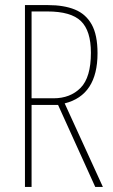

<svg xmlns="http://www.w3.org/2000/svg" viewBox="-20 -734 444 754"><path d="M169 -714Q231 -714 274 -696.5Q317 -679 340 -638Q363 -597 363 -525Q363 -360 234 -328L384 0H354L208 -322H104V0H78V-714ZM166 -689H104V-348H190Q256 -348 296.5 -389Q337 -430 337 -527Q337 -613 298 -651Q259 -689 166 -689Z"/></svg>

Font: Noto Sans Gurmukhi ExtraCondensed Thin
Style: Regular
Weight: 100
Width: 2
Designer: Jelle Bosma - Monotype Design Team
Foundry: Monotype Imaging Inc.
Version: Version 2.004; ttfautohint (v1.8.4.7-5d5b)